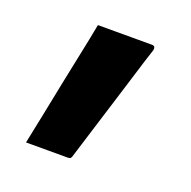

<svg xmlns="http://www.w3.org/2000/svg" viewBox="-76 -243 501 504"><g transform="rotate(20 175.0 9.0)"><path d="M162 186Q137 186 104 186Q71 186 45 186Q54 143 63 98.5Q72 54 81 9Q90 -36 99.5 -80.5Q109 -125 117 -168Q145 -168 166.5 -168Q188 -168 212.5 -168Q237 -168 268 -168Q272 -168 274 -166.5Q276 -165 276.5 -162Q277 -159 276 -155Q265 -122 252.5 -80.5Q240 -39 226 5Q212 49 198.5 93.5Q185 138 172 179Q171 183 168.5 184.5Q166 186 162 186Z"/></g></svg>

Font: Recursive
Style: Bold
Weight: 700
Version: Version 1.085